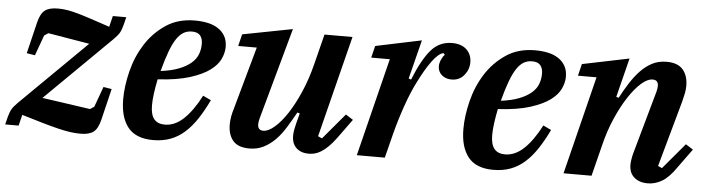

<svg xmlns="http://www.w3.org/2000/svg" viewBox="-56 -688 3144 854"><g transform="rotate(5 1516.5 -261.0)"><path d="M321 12Q298 12 274 8.5Q250 5 219 -2.5Q188 -10 148.5 -21.5Q109 -33 56 -49L44 0H-16L-7 -36Q-1 -58 6.5 -70.5Q14 -83 33 -102L325 -390L140 -421L122 -409L89 -318L52 -324L86 -465Q96 -505 115.5 -519.5Q135 -534 173 -534Q195 -534 216 -530.5Q237 -527 263.5 -519.5Q290 -512 324.5 -500.5Q359 -489 407 -473L419 -522H479L470 -486Q464 -463 456.5 -450.5Q449 -438 430 -419L139 -132L354 -101L372 -113L405 -204L442 -198L408 -57Q398 -17 378.5 -2.5Q359 12 321 12Z M645 12Q568 12 532.5 -32.5Q497 -77 497 -158Q497 -216 513.5 -282.5Q530 -349 565 -404.5Q600 -460 654.5 -497Q709 -534 785 -534Q815 -534 841.5 -528.5Q868 -523 888 -510Q908 -497 919.5 -477Q931 -457 931 -428Q931 -403 918.5 -375.5Q906 -348 874 -324Q842 -300 785.5 -282Q729 -264 642 -259Q635 -225 631 -195Q627 -165 627 -142Q627 -100 643 -80.5Q659 -61 691 -61Q736 -61 775.5 -98.5Q815 -136 850 -204L886 -187Q863 -139 838.5 -102Q814 -65 785.5 -39.5Q757 -14 722.5 -1Q688 12 645 12ZM652 -297Q700 -303 733 -316Q766 -329 786.5 -346.5Q807 -364 815.5 -386Q824 -408 824 -433Q824 -456 813 -470Q802 -484 776 -484Q755 -484 738.5 -474.5Q722 -465 707.5 -443.5Q693 -422 679.5 -386Q666 -350 652 -297Z M1075 12Q1024 12 1001.5 -15Q979 -42 979 -87Q979 -120 991 -158L1069 -438H986L999 -491L1222 -534L1109 -125Q1105 -110 1105 -99Q1105 -72 1130 -72Q1152 -72 1180 -96Q1208 -120 1235.5 -162Q1263 -204 1288 -261.5Q1313 -319 1330 -387L1364 -522H1489L1375 -69L1393 -61L1490 -176L1523 -155L1462 -71Q1443 -45 1426.5 -29Q1410 -13 1395.5 -4Q1381 5 1367.5 8.5Q1354 12 1341 12Q1319 12 1304.5 5.5Q1290 -1 1281 -11Q1272 -21 1268 -34Q1264 -47 1264 -60Q1264 -74 1267 -90Q1270 -106 1273 -117L1285 -163L1274 -166Q1254 -130 1234 -97.5Q1214 -65 1190.5 -41Q1167 -17 1138.5 -2.5Q1110 12 1075 12Z M1663 -438H1580L1593 -491L1798 -534L1754 -360L1765 -356Q1800 -444 1837.5 -489Q1875 -534 1933 -534Q1975 -534 1998 -512Q2021 -490 2021 -455Q2021 -423 2000 -397.5Q1979 -372 1944 -372Q1918 -372 1900.5 -387Q1883 -402 1883 -426Q1883 -440 1889.5 -455Q1896 -470 1905 -479L1898 -486Q1876 -481 1848 -443Q1820 -405 1790 -344Q1767 -299 1744.5 -234.5Q1722 -170 1705 -103L1679 0H1554Z M2164 12Q2087 12 2051.5 -32.5Q2016 -77 2016 -158Q2016 -216 2032.5 -282.5Q2049 -349 2084 -404.5Q2119 -460 2173.5 -497Q2228 -534 2304 -534Q2334 -534 2360.5 -528.5Q2387 -523 2407 -510Q2427 -497 2438.5 -477Q2450 -457 2450 -428Q2450 -403 2437.5 -375.5Q2425 -348 2393 -324Q2361 -300 2304.5 -282Q2248 -264 2161 -259Q2154 -225 2150 -195Q2146 -165 2146 -142Q2146 -100 2162 -80.5Q2178 -61 2210 -61Q2255 -61 2294.5 -98.5Q2334 -136 2369 -204L2405 -187Q2382 -139 2357.5 -102Q2333 -65 2304.5 -39.5Q2276 -14 2241.5 -1Q2207 12 2164 12ZM2171 -297Q2219 -303 2252 -316Q2285 -329 2305.5 -346.5Q2326 -364 2334.5 -386Q2343 -408 2343 -433Q2343 -456 2332 -470Q2321 -484 2295 -484Q2274 -484 2257.5 -474.5Q2241 -465 2226.5 -443.5Q2212 -422 2198.5 -386Q2185 -350 2171 -297Z M2854 12Q2831 12 2815 5.5Q2799 -1 2789 -11.5Q2779 -22 2774.5 -35Q2770 -48 2770 -62Q2770 -74 2772.5 -89Q2775 -104 2778 -115L2857 -397Q2861 -412 2861 -423Q2861 -450 2836 -450Q2813 -450 2785.5 -426Q2758 -402 2730 -359.5Q2702 -317 2677 -259.5Q2652 -202 2636 -135L2602 0H2477L2586 -438H2503L2516 -491L2725 -534L2681 -359L2692 -356Q2711 -392 2731.5 -424Q2752 -456 2775.5 -480.5Q2799 -505 2827 -519.5Q2855 -534 2891 -534Q2941 -534 2964 -507Q2987 -480 2987 -435Q2987 -418 2983.5 -400.5Q2980 -383 2975 -364L2893 -69L2911 -61L3008 -176L3041 -155L2980 -71Q2948 -24 2917 -6Q2886 12 2854 12Z"/></g></svg>

Font: IBM Plex Serif SemiBold
Style: Italic
Weight: 600
Italic angle: -14°
Designer: Mike Abbink, Paul van der Laan, Pieter van Rosmalen
Foundry: Bold Monday
Version: Version 2.5